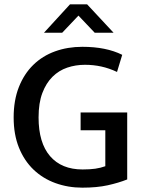

<svg xmlns="http://www.w3.org/2000/svg" viewBox="-20 -856 662 886"><path d="M360 -640Q470 -640 544 -603L520 -524Q484 -541 447.5 -549Q411 -557 372 -557Q329 -557 290.5 -544Q252 -531 222.5 -502Q193 -473 175.5 -427Q158 -381 158 -314Q158 -197 211 -135.5Q264 -74 361 -74Q395 -74 419.5 -77.5Q444 -81 466 -89V-255H352V-337H567V-28Q527 -12 477 -1Q427 10 360 10Q294 10 236 -11Q178 -32 135 -73Q92 -114 67.5 -174.5Q43 -235 43 -314Q43 -393 67 -454Q91 -515 133.5 -556.5Q176 -598 234 -619Q292 -640 360 -640ZM303 -836H382L504 -705H417L342 -784L267 -705H183Z"/></svg>

Font: Mukta Malar Medium
Style: Regular
Weight: 500
Designer: Aadarsh Rajan, Girish Dalvi, Yashodeep Gholap
Foundry: Ek Type
Version: Version 2.538;PS 1.000;hotconv 16.6.51;makeotf.lib2.5.65220;